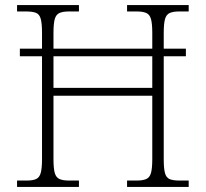

<svg xmlns="http://www.w3.org/2000/svg" viewBox="-20 -734 808 754"><path d="M47 0V-25H86Q109 -25 122 -31Q135 -37 140 -55Q145 -73 145 -109V-513H58V-543H145V-605Q145 -642 140 -660Q135 -678 121.5 -683.5Q108 -689 81 -689H47V-714H290V-689H251Q227 -689 213.5 -683Q200 -677 195 -659Q190 -641 190 -604V-543H578V-604Q578 -641 573 -659Q568 -677 554.5 -683Q541 -689 516 -689H479V-714H721V-689H684Q660 -689 646.5 -683Q633 -677 628 -659Q623 -641 623 -604V-543H710V-513H623V-108Q623 -72 628 -54Q633 -36 646.5 -30.5Q660 -25 684 -25H721V0H479V-25H517Q541 -25 554.5 -31Q568 -37 573 -55Q578 -73 578 -109V-358H190V-109Q190 -73 195 -55Q200 -37 213.5 -31Q227 -25 250 -25H290V0ZM190 -389H578V-513H190Z"/></svg>

Font: Noto Rashi Hebrew ExtraLight
Style: Regular
Weight: 250
Version: Version 1.006